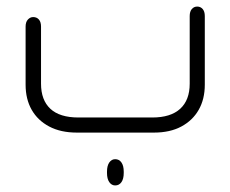

<svg xmlns="http://www.w3.org/2000/svg" viewBox="-20 -404 702 585"><path d="M449 0H214Q165 0 130 -18.5Q95 -37 76.5 -69.5Q58 -102 58 -146V-323Q58 -337 65 -344.5Q72 -352 81 -352Q92 -352 98.5 -344.5Q105 -337 105 -323V-149Q105 -99 133.5 -72.5Q162 -46 219 -46H444Q500 -46 529 -72.5Q558 -99 558 -149V-355Q558 -369 564.5 -376.5Q571 -384 581 -384Q591 -384 597.5 -376.5Q604 -369 604 -355V-146Q604 -102 585.5 -69.5Q567 -37 532.5 -18.5Q498 0 449 0ZM331 161Q320 161 313 151Q306 141 306 123V119Q306 101 313 91Q320 81 331 81Q343 81 350 91Q357 101 357 119V123Q357 141 350 151Q343 161 331 161Z"/></svg>

Font: Beiruti Light
Style: Regular
Weight: 300
Designer: Arlette Boutros
Foundry: Boutros
Version: Version 1.41